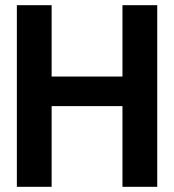

<svg xmlns="http://www.w3.org/2000/svg" viewBox="-20 -720 671 740"><path d="M45 -700H179V-425H452V-700H586V0H452V-311H179V0H45Z"/></svg>

Font: Niramit
Style: Bold
Weight: 700
Designer: Katatrad Aksorn Co.,Ltd.
Foundry: Cadson Demak Co.,Ltd.
Version: Version 1.001; ttfautohint (v1.6)